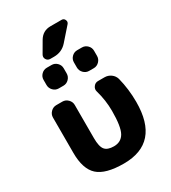

<svg xmlns="http://www.w3.org/2000/svg" viewBox="-231 -1081 1071 1205"><g transform="rotate(-30 304.5 -478.5)"><path d="M303 10Q171 10 116 -40Q61 -90 61 -207V-463Q61 -486 78 -503Q95 -520 118 -520H162Q185 -520 202 -503Q219 -486 219 -463V-223Q219 -161 238 -138Q257 -115 303 -115Q355 -115 379 -157.5Q403 -200 403 -314Q403 -391 381 -467Q375 -486 387.5 -503Q400 -520 420 -520H467Q493 -520 513.5 -505Q534 -490 541 -466Q563 -379 563 -287Q563 10 303 10ZM404 -603Q381 -603 364.5 -620Q348 -637 348 -660V-697Q348 -720 364.5 -736.5Q381 -753 404 -753H438Q461 -753 477.5 -736.5Q494 -720 494 -697V-660Q494 -637 477.5 -620Q461 -603 438 -603ZM184 -753H218Q241 -753 257.5 -736.5Q274 -720 274 -697V-660Q274 -637 257.5 -620Q241 -603 218 -603H184Q161 -603 144.5 -620Q128 -637 128 -660V-697Q128 -720 144.5 -736.5Q161 -753 184 -753ZM352 -832Q315 -790 258 -790H231Q212 -790 202.5 -806Q193 -822 203 -839L249 -918Q278 -967 334 -967H414Q431 -967 437.5 -951.5Q444 -936 433 -924Z"/></g></svg>

Font: Rounded Mplus 1c ExtraBold
Style: Regular
Weight: 800
Version: Version 1.059.20150529